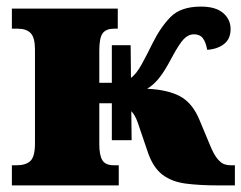

<svg xmlns="http://www.w3.org/2000/svg" viewBox="-20 -562 732 582"><path d="M16 0V-61H30Q58 -61 72 -74Q86 -87 86 -127V-412Q86 -448 73 -461.5Q60 -475 34 -475H16V-536H337V-475H325Q302 -475 291.5 -461.5Q281 -448 281 -408V-311H319V-425H376L377 -326Q393 -337 410 -368Q427 -399 441 -428Q466 -479 497 -510.5Q528 -542 589 -542Q634 -542 656.5 -522.5Q679 -503 679 -474Q679 -444 659 -428.5Q639 -413 608 -411Q604 -434 595 -446Q586 -458 568 -458Q551 -458 537 -443.5Q523 -429 500 -386Q479 -346 462 -325Q445 -304 426 -293Q489 -290 526 -270Q563 -250 584 -200L617 -121Q629 -92 640 -79.5Q651 -67 660.5 -64Q670 -61 679 -61H692V0H643Q585 0 543 -5.5Q501 -11 473 -32Q445 -53 429 -98L397 -192Q389 -214 378 -225L379 -137H319V-249H281V-125Q281 -91 290.5 -76Q300 -61 325 -61H340V0Z"/></svg>

Font: Noto Serif Black
Style: Regular
Weight: 900
Designer: Monotype Design Team
Foundry: Monotype Imaging Inc.
Version: Version 2.014; ttfautohint (v1.8.4.7-5d5b)